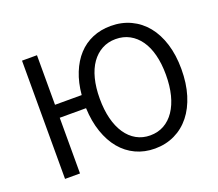

<svg xmlns="http://www.w3.org/2000/svg" viewBox="-115 -828 1137 1001"><g transform="rotate(-20 454.0 -328.0)"><path d="M586 12Q528 12 480 -10.5Q432 -33 397.5 -74.5Q363 -116 342.5 -175.5Q322 -235 319 -309H173V0H90V-656H173V-381H321Q327 -448 348.5 -501.5Q370 -555 404 -592Q438 -629 484 -648.5Q530 -668 586 -668Q646 -668 696 -644.5Q746 -621 781.5 -577.5Q817 -534 836.5 -471.5Q856 -409 856 -331Q856 -252 836.5 -188.5Q817 -125 781.5 -80.5Q746 -36 696 -12Q646 12 586 12ZM586 -61Q629 -61 663 -80Q697 -99 721 -134.5Q745 -170 757.5 -219.5Q770 -269 770 -331Q770 -392 757.5 -441Q745 -490 721 -524Q697 -558 663 -576.5Q629 -595 586 -595Q544 -595 510 -576.5Q476 -558 452 -524Q428 -490 415.5 -441Q403 -392 403 -331Q403 -269 415.5 -219.5Q428 -170 452 -134.5Q476 -99 510 -80Q544 -61 586 -61Z"/></g></svg>

Font: CV Source Sans
Style: Regular
Weight: 400
Designer: Paul D. Hunt
Foundry: Adobe Systems Incorporated
Version: Version 3.001